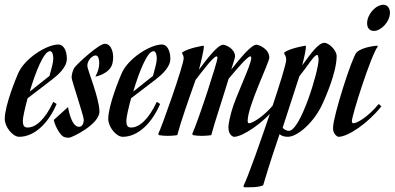

<svg xmlns="http://www.w3.org/2000/svg" viewBox="-70 -568 1659 807"><path d="M11 7C74 7 133 -49 168 -131L154 -140C119 -65 80 -32 46 -32C30 -32 26 -42 26 -61C26 -73 34 -111 46 -155L148 -233C174 -253 211 -285 211 -321C211 -355 197 -381 176 -381C125 -381 32 -321 6 -259C-1 -243 -50 -126 -50 -68C-50 -35 -17 7 11 7ZM140 -353C151 -353 154 -335 154 -321C154 -307 146 -277 138 -249L55 -183C79 -264 114 -353 140 -353Z M371 -384C345 -384 255 -300 244 -285C235 -273 231 -253 231 -242C231 -230 282 -81 282 -65C282 -48 275 -35 262 -35C228 -35 216 -118 216 -118L156 -64C162 -36 182 -2 196 6C202 10 214 11 220 11C231 11 348 -45 348 -99C348 -154 297 -276 297 -291C297 -317 320 -335 332 -335C343 -335 347 -318 347 -305C347 -289 345 -272 331 -246C331 -246 393 -257 403 -303C412 -343 398 -384 371 -384Z M446 7C509 7 568 -49 603 -131L589 -140C554 -65 515 -32 481 -32C465 -32 461 -42 461 -61C461 -73 469 -111 481 -155L583 -233C609 -253 646 -285 646 -321C646 -355 632 -381 611 -381C560 -381 467 -321 441 -259C434 -243 385 -126 385 -68C385 -35 418 7 446 7ZM575 -353C586 -353 589 -335 589 -321C589 -307 581 -277 573 -249L490 -183C514 -264 549 -353 575 -353Z M741 0C753 2 766 3 777 3C800 3 818 0 818 0C834 -60 855 -119 891 -237C921 -273 970 -331 982 -331C985 -331 986 -329 986 -324C986 -294 920 -164 902 -96C899 -86 890 -49 890 -33C890 -2 908 7 914 7C950 7 1038 -52 1093 -121L1082 -131C1039 -78 992 -51 978 -50C972 -50 971 -53 971 -61C971 -121 1062 -306 1062 -326C1061 -364 1017 -380 1008 -380C986 -380 942 -326 902 -276C910 -302 918 -325 918 -331C917 -365 877 -380 868 -380C846 -380 804 -326 766 -275C773 -299 787 -358 787 -373L785 -376C785 -376 725 -367 696 -348V-341C696 -341 702 -337 702 -323C702 -295 609 -31 595 -5L598 0C610 2 623 3 634 3C657 3 675 0 675 0C690 -57 724 -153 752 -232C779 -267 827 -331 840 -331C843 -331 844 -329 844 -324C844 -309 768 -73 738 -5Z M1036 211C1066 111 1085 55 1105 -4C1112 1 1120 7 1140 7C1179 7 1251 -52 1288 -137C1295 -152 1345 -263 1345 -332C1345 -358 1311 -388 1294 -388C1268 -388 1238 -345 1200 -293C1208 -322 1216 -360 1216 -373L1214 -376C1214 -376 1154 -367 1125 -348V-341C1125 -341 1133 -332 1133 -318C1133 -297 1100 -197 1075 -121C1025 27 974 172 953 214L956 219C974 219 1013 221 1036 211ZM1263 -337C1268 -337 1269 -322 1269 -317C1269 -269 1193 -18 1144 -18C1134 -18 1124 -24 1118 -31C1134 -83 1171 -192 1188 -247C1222 -289 1250 -337 1263 -337Z M1542 -548C1509 -548 1473 -508 1473 -470C1473 -444 1490 -438 1502 -438C1530 -438 1569 -475 1569 -515C1569 -536 1556 -548 1542 -548ZM1516 -376C1516 -376 1454 -372 1429 -348C1410 -330 1330 -78 1330 -33C1330 -23 1329 -14 1340 -1C1343 2 1348 7 1353 7C1392 7 1476 -49 1533 -121L1522 -131C1475 -75 1432 -51 1416 -50C1411 -50 1409 -53 1409 -59C1409 -83 1489 -335 1518 -373C1518 -373 1516 -376 1516 -376Z"/></svg>

Font: Romanesco
Style: Regular
Weight: 400
Designer: Astigmatic (AOETI)
Foundry: Astigmatic (AOETI)
Version: Version 1.000